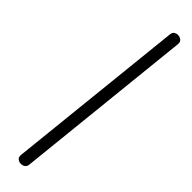

<svg xmlns="http://www.w3.org/2000/svg" viewBox="-345 -979 953 953"><g transform="rotate(45 132.0 -502.0)"><path d="M106.5 0Q92.5 0 82.8 -8Q73 -16 75 -33L174.5 -978Q176 -992.5 184.8 -998.2Q193.5 -1004 204.5 -1004Q219 -1004 228.8 -995.8Q238.5 -987.5 237 -972L138 -27Q136.5 -12.5 127 -6.2Q117.5 0 106.5 0Z"/></g></svg>

Font: Edu NSW ACT Hand
Style: Regular
Weight: 400
Designer: Tina and Corey Anderson, Eben Sorkin, Mirko Velimirovic
Foundry: Sorkin Type Co.
Version: Version 2.000